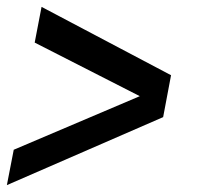

<svg xmlns="http://www.w3.org/2000/svg" viewBox="-33 -530 579 559"><path d="M7 -94 374 -250 68 -406 88 -510 465 -311 442 -189 -13 9Z"/></svg>

Font: Teachers SemiBold
Style: Italic
Weight: 600
Designer: Alfredo Marco Pradil & Chank Diesel
Version: Version 0.009